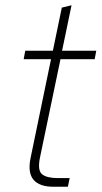

<svg xmlns="http://www.w3.org/2000/svg" viewBox="-20 -710 386 730"><path d="M183 0Q130 0 107.5 -26.5Q85 -53 96 -108L174 -485H70L76 -517H181L215 -681L252 -690L216 -517H346L340 -485H210L132 -111Q122 -62 140 -47.5Q158 -33 198 -33H245L238 0Z"/></svg>

Font: Mona Sans
Style: Italic
Weight: 200
Italic angle: -11.6951°
Designer: Deni Anggara
Foundry: GitHub
Version: Version 2.000